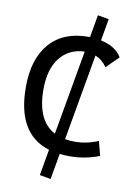

<svg xmlns="http://www.w3.org/2000/svg" viewBox="-105 -904 797 1132"><g transform="rotate(10 293.0 -338.5)"><path d="M279.8 161.1 213.4 149.4 240.7 -6.8Q42 -67.4 42 -347.7Q42 -517.1 123.5 -610.1Q205.1 -703.1 353.5 -703.1Q358.4 -703.1 363.3 -703.1L387.2 -837.9L453.6 -826.2L430.7 -695.3Q521 -675.8 556.2 -615.7L483.9 -543.9Q457 -584 414.1 -601.6L323.2 -85Q350.6 -80.1 381.8 -80.1Q452.6 -80.1 521.5 -109.4L543.9 -23.4Q459 9.8 365.2 9.8Q334.5 9.8 307.1 6.3ZM258.3 -106.4 347.7 -613.3Q255.9 -610.8 201.2 -543Q146.5 -475.1 146.5 -352.5Q146.5 -165 258.3 -106.4Z"/></g></svg>

Font: CaskaydiaMono NF
Style: Regular
Weight: 400
Designer: Aaron Bell
Foundry: Saja Typeworks
Version: Version 2111.001; ttfautohint (v1.8.4);Nerd Fonts 3.1.1